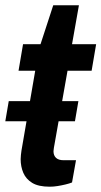

<svg xmlns="http://www.w3.org/2000/svg" viewBox="-22 -693 383 725"><path d="M-2 -235 11 -311H274L261 -235ZM166 12Q123 12 99.5 -2.5Q76 -17 66 -40.5Q56 -64 56 -92Q56 -100 57 -108Q58 -116 59 -124L111 -426H48L65 -526H131L179 -673H276L250 -526H341L324 -426H233L184 -149Q183 -146 181.5 -135Q180 -124 180 -122Q180 -106 189.5 -97Q199 -88 218 -88H265L250 -4Q240 0 225.5 3.5Q211 7 195.5 9.5Q180 12 166 12Z"/></svg>

Font: Archivo SemiBold SemiBold
Style: Italic
Weight: 600
Italic angle: -10°
Version: Version 2.001